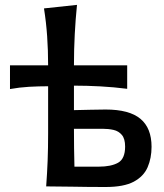

<svg xmlns="http://www.w3.org/2000/svg" viewBox="-20 -765 674 788"><path d="M169.5 0Q173.5 -54.5 175.5 -105.2Q177.5 -156 177.5 -218V-411Q139.5 -411 99.5 -408.8Q59.5 -406.5 21 -399.5V-497H177.5Q177.5 -558.5 173.5 -616.2Q169.5 -674 160.5 -730.5L296 -745Q290 -686 286.8 -624.5Q283.5 -563 283.5 -497H502V-400.5Q447.5 -407.5 391.8 -410.5Q336 -413.5 283.5 -413.5V-313Q314 -313.5 349.8 -314.5Q385.5 -315.5 413.5 -315.5Q510.5 -315.5 556.2 -277.5Q602 -239.5 602 -162.5Q602 -116 585.8 -78.5Q569.5 -41 528.8 -19.2Q488 2.5 413.5 2.5Q340 2.5 277.2 1.2Q214.5 0 169.5 0ZM285.5 -81H385.5Q436 -81 464.8 -97.2Q493.5 -113.5 493.5 -163.5Q493.5 -195.5 480.2 -211.2Q467 -227 446 -231.8Q425 -236.5 401 -236.5H283.5Q283.5 -195.5 284 -158.2Q284.5 -121 285.5 -81Z"/></svg>

Font: Commissioner Flair Medium
Style: Regular
Weight: 500
Designer: Kostas Bartsokas
Foundry: Kostas Bartsokas
Version: Version 1.000; ttfautohint (v1.8.3)